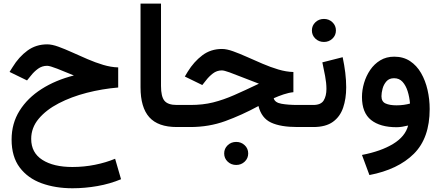

<svg xmlns="http://www.w3.org/2000/svg" viewBox="-20 -700 2431 1058"><path d="M631.3 -328.6V-217.8Q543 -210.4 457.8 -188.5Q372.6 -166.5 303.5 -130.6Q234.4 -94.7 193.1 -45.4Q151.9 3.9 151.9 65.4Q151.9 141.6 213.4 180.9Q274.9 220.2 378.9 220.2Q442.9 220.2 503.4 208Q564 195.8 614.3 174.8L647 287.6Q586.4 313 517.3 325.2Q448.2 337.4 379.4 337.4Q285.2 337.4 209.2 309.8Q133.3 282.2 88.6 222.9Q43.9 163.6 43.9 68.8Q43.9 -20 87.9 -90.1Q131.8 -160.2 209.2 -209.5Q286.6 -258.8 387.2 -284.2Q335.9 -305.7 295.2 -321.5Q254.4 -337.4 239.7 -337.4Q211.9 -337.4 189.7 -321.3Q167.5 -305.2 150.4 -283.2L128.9 -256.8L32.7 -303.7L49.3 -330.1Q84 -386.7 131.1 -421.1Q178.2 -455.6 240.2 -455.6Q266.1 -455.6 301.3 -442.9Q336.4 -430.2 377.4 -411.6Q418.5 -393.1 461.9 -374.3Q505.4 -355.5 548.6 -342.5Q591.8 -329.6 631.3 -328.6Z M754.4 -680.2H867.2V-226.1Q867.2 -168 886.2 -144.8Q905.3 -121.6 954.1 -121.6H966.3V0H954.1Q851.1 0 802.7 -54Q754.4 -107.9 754.4 -218.8Z M1215.3 145.5Q1215.3 118.7 1234.6 100.3Q1253.9 82 1281.7 82Q1309.1 82 1328.4 100.3Q1347.7 118.7 1347.7 145.5Q1347.7 172.4 1328.4 190.7Q1309.1 209 1281.7 209Q1253.9 209 1234.6 190.7Q1215.3 172.4 1215.3 145.5ZM1596.7 -303.2V-191.9Q1571.3 -189.5 1542.7 -179.9Q1514.2 -170.4 1488.3 -158.7Q1494.1 -134.8 1531 -128.2Q1567.9 -121.6 1621.1 -121.6H1647.9V0H1619.1Q1525.9 0 1473.4 -24.7Q1420.9 -49.3 1404.3 -115.7Q1311.5 -65.4 1221.4 -32.7Q1131.3 0 1028.3 0H946.8V-121.6H1029.8Q1098.1 -121.6 1154.5 -135.7Q1210.9 -149.9 1270.5 -176Q1330.1 -202.1 1406.7 -238.8Q1358.4 -256.8 1316.4 -273.7Q1274.4 -290.5 1244.6 -301.3Q1214.8 -312 1202.6 -312Q1174.8 -312 1153.1 -295.2Q1131.3 -278.3 1115.7 -257.8L1094.7 -231.4L998.5 -278.3L1014.6 -305.2Q1048.3 -359.9 1094.7 -395Q1141.1 -430.2 1203.1 -430.2Q1229 -430.2 1264.4 -417.5Q1299.8 -404.8 1341.3 -386.2Q1382.8 -367.7 1426.5 -348.9Q1470.2 -330.1 1513.7 -317.1Q1557.1 -304.2 1596.7 -303.2Z M1706.5 0H1628.4V-121.6H1706.5Q1748.5 -121.6 1763.7 -146.5Q1778.8 -171.4 1778.8 -210Q1778.8 -242.7 1771.5 -281Q1764.2 -319.3 1756.3 -356.4L1868.2 -384.8Q1877.4 -341.8 1882.6 -299.6Q1887.7 -257.3 1887.7 -218.8Q1887.7 -156.2 1870.8 -106.7Q1854 -57.1 1814.5 -28.6Q1774.9 0 1706.5 0ZM1698.7 -532.2Q1698.7 -559.1 1718 -577.4Q1737.3 -595.7 1765.1 -595.7Q1792.5 -595.7 1811.8 -577.4Q1831.1 -559.1 1831.1 -532.2Q1831.1 -505.4 1811.8 -487.1Q1792.5 -468.8 1765.1 -468.8Q1737.3 -468.8 1718 -487.1Q1698.7 -505.4 1698.7 -532.2Z M2347.7 -99.1Q2347.7 61 2260.3 147.7Q2172.9 234.4 2015.6 264.6L1974.6 153.8Q2079.1 133.8 2146.2 93Q2213.4 52.2 2229 -8.3Q2213.9 -4.4 2196.8 -1.7Q2179.7 1 2165.5 1Q2074.7 1 2024.7 -38.8Q1974.6 -78.6 1974.6 -165.5Q1974.6 -203.6 1986.1 -242.7Q1997.6 -281.7 2020 -314.7Q2042.5 -347.7 2075.7 -367.7Q2108.9 -387.7 2152.3 -387.7Q2202.6 -387.7 2239.5 -363.3Q2276.4 -338.9 2300.3 -297.4Q2324.2 -255.9 2335.9 -204.6Q2347.7 -153.3 2347.7 -99.1ZM2165 -119.6Q2186 -119.6 2205.1 -122.3Q2224.1 -125 2239.3 -129.4Q2236.3 -165.5 2226.3 -197.3Q2216.3 -229 2198.2 -249Q2180.2 -269 2151.4 -269Q2124.5 -269 2109.4 -251.7Q2094.2 -234.4 2088.1 -211.2Q2082 -188 2082 -169.9Q2082 -140.1 2104.5 -129.9Q2127 -119.6 2165 -119.6Z"/></svg>

Font: Vazirmatn RD UI FD SemiBold
Style: Regular
Weight: 600
Designer: Saber Rastikerdar
Foundry: Saber Rastikerdar
Version: Version 33.003